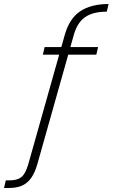

<svg xmlns="http://www.w3.org/2000/svg" viewBox="-129 -778 560 955"><path d="M-109 157 -100 119H-80Q-44 119 -23.5 103.5Q-3 88 11 41L193 -604Q216 -686 270 -722Q324 -758 411 -758L402 -720Q333 -720 294 -692.5Q255 -665 238 -604L56 41Q45 79 27.5 105Q10 131 -16.5 144Q-43 157 -85 157ZM84 -506 93 -544H359L350 -506Z"/></svg>

Font: DM Sans 10pt ExtraLight
Style: Italic
Weight: 250
Italic angle: -10°
Version: Version 4.004;gftools[0.9.30]